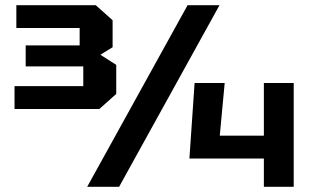

<svg xmlns="http://www.w3.org/2000/svg" viewBox="-20 -720 1198 740"><path d="M363 -300H36V-388H301V-464H79V-545H287V-612H43V-700H349L414 -642V-538L367 -509L428 -470V-358ZM316 0 703 -700H826L439 0ZM710 -109 730 -400H846L827 -197H997V-400H1112V0H997V-109Z"/></svg>

Font: Tektur SemiBold
Style: Regular
Weight: 600
Designer: Adam Jagosz
Foundry: Adam Jagosz
Version: Version 1.005;gftools[0.9.30]